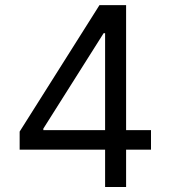

<svg xmlns="http://www.w3.org/2000/svg" viewBox="-20 -748 682 768"><path d="M58.6 -149.4V-221.7L377.9 -727.5H430.7V-615.2H394.5L153.3 -233.4V-227.5H584V-149.4ZM400.4 0V-170.9V-205.1V-727.5H484.4V0Z"/></svg>

Font: Inter V
Style: 
Weight: 400
Designer: Rasmus Andersson
Foundry: rsms
Version: Version 4.000;git-a3f224843